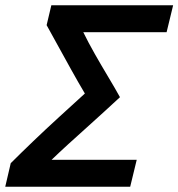

<svg xmlns="http://www.w3.org/2000/svg" viewBox="-41 -713 681 733"><path d="M-21 0 0 -90Q38 -128 86 -174Q134 -220 185.5 -267Q237 -314 283 -356Q258 -398 230 -448.5Q202 -499 177 -544.5Q152 -590 137 -617L155 -693H620L595 -590H277Q296 -551 321 -507Q346 -463 371.5 -420.5Q397 -378 417 -342Q393 -320 360.5 -290Q328 -260 291 -227Q254 -194 219 -162Q184 -130 156 -103H481L456 0Z"/></svg>

Font: Ubuntu Sans Mono SemiBold
Style: Italic
Weight: 600
Italic angle: -13.5°
Monospace: yes
Designer: Dalton Maag Ltd
Foundry: Dalton Maag Ltd
Version: Version 1.006